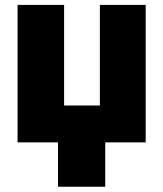

<svg xmlns="http://www.w3.org/2000/svg" viewBox="-20 -565 648 762"><path d="M558.2 -545.5V0H397.7V176.1H210.2V0H49.7V-545.5H234.4V-146.3H376.4V-545.5Z"/></svg>

Font: Karasuma Gothic
Style: Black
Weight: 900
Designer: Rasmus Andersson / Ryoko Nishizuka
Foundry: Genbu
Version: Version 1.00